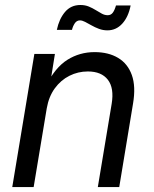

<svg xmlns="http://www.w3.org/2000/svg" viewBox="-20 -760 624 780"><path d="M169.9 -319.8 116.7 0H29.8L119.6 -541H203.1L182.1 -409.7L167.5 -412.6Q204.1 -485.8 253.9 -517.1Q303.7 -548.3 364.3 -548.3Q420.4 -548.3 459.7 -524.9Q499 -501.5 515.6 -455.1Q532.2 -408.7 520.5 -339.4L464.4 0H377.4L433.6 -337.9Q444.3 -402.3 418.2 -436Q392.1 -469.7 336.9 -469.7Q296.9 -469.7 262 -452.1Q227.1 -434.6 202.6 -401.1Q178.2 -367.7 169.9 -319.8ZM416.5 -636.7Q398.4 -636.7 382.1 -642.8Q365.7 -648.9 351.6 -657Q337.4 -665 325.7 -671.1Q314 -677.2 304.7 -677.2Q291.5 -677.2 283.4 -664.8Q275.4 -652.3 272.5 -638.7H210.9Q220.2 -683.1 244.1 -711.4Q268.1 -739.7 306.6 -739.7Q325.7 -739.7 340.8 -733.4Q356 -727.1 368.9 -719Q381.8 -710.9 393.6 -704.6Q405.3 -698.2 417.5 -698.2Q430.2 -698.2 437.7 -707.8Q445.3 -717.3 451.2 -737.8H510.7Q501.5 -690.9 476.6 -663.8Q451.7 -636.7 416.5 -636.7Z"/></svg>

Font: Inter 17pt
Style: Italic
Weight: 400
Italic angle: -9.3988°
Version: Version 4.001;git-66647c0bb